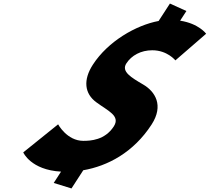

<svg xmlns="http://www.w3.org/2000/svg" viewBox="-20 -952 1181 1081"><path d="M936.7 -932 873.1 -833.9C746 -810.2 588 -719.5 502.9 -588C447.2 -502 455.3 -425 522.5 -376C588.8 -327 659.3 -300 620.5 -240C570.6 -163 490 -159 449 -159C357 -159 307.2 -252 307.2 -252L110.9 -94C110.9 -94 153 4.9 323.7 14.3L282.5 78L382.4 109L448.8 6.5C585.5 -17.2 731.2 -92.9 833.6 -251C903.5 -359 853.1 -437 786.3 -476C718.2 -516 661.6 -549 691.4 -595C720.5 -640 773.3 -669 837.3 -669C922.3 -669 967.4 -612 967.4 -612L1140.6 -762C1140.6 -762 1099.9 -819.1 994.2 -835.6L1029.5 -890Z"/></svg>

Font: Hussar
Style: BdWodka
Weight: 700
Foundry: Cannot Into Space Fonts
Version: Version 2.00